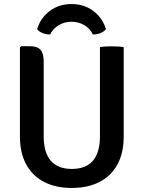

<svg xmlns="http://www.w3.org/2000/svg" viewBox="-20 -916 710 949"><path d="M591.5 -242Q591.5 -159.5 560 -102.5Q528.5 -45.5 471 -16.2Q413.5 13 334.5 13Q256.5 13 199 -16.2Q141.5 -45.5 110 -102.5Q78.5 -159.5 78.5 -242V-681L85 -687.5H129.5Q164.5 -687.5 180.2 -669.8Q196 -652 196 -613V-242Q196 -162.5 230.8 -121.8Q265.5 -81 335 -81Q405 -81 439.5 -121.8Q474 -162.5 474 -242V-683Q487.5 -685.5 503 -686.2Q518.5 -687 531 -687Q543.5 -687 560.8 -686.2Q578 -685.5 591.5 -683ZM503.5 -771Q492.5 -758.5 474.8 -751.8Q457 -745 439 -745.5Q425.5 -774.5 397 -791.5Q368.5 -808.5 333.5 -808.5Q298.5 -808.5 270 -791.5Q241.5 -774.5 228 -745.5Q210.5 -745 192.5 -751.8Q174.5 -758.5 163.5 -771Q179 -826 224.8 -861Q270.5 -896 333.5 -896Q396.5 -896 442.2 -861Q488 -826 503.5 -771Z"/></svg>

Font: Signika Light Medium
Style: Regular
Weight: 500
Version: Version 2.003;gftools[0.9.32]